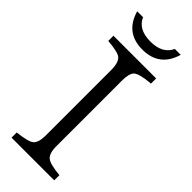

<svg xmlns="http://www.w3.org/2000/svg" viewBox="-283 -913 947 947"><g transform="rotate(45 190.0 -439.5)"><path d="M301.3 -878.9H342.3Q308.6 -763.2 189.9 -763.2Q71.8 -763.2 38.6 -878.9H79.6Q105.5 -819.3 190.4 -819.3Q273.9 -819.3 301.3 -878.9ZM41 -674.8V-710.9H338.9V-674.8Q262.7 -668.5 244.1 -650.4Q227.1 -633.3 227.1 -584V-127Q227.1 -75.7 249 -58.6Q269.5 -42.5 338.9 -36.1V0H41V-36.1Q114.7 -44.4 132.8 -60.1Q152.8 -77.1 152.8 -127V-584Q152.8 -644 124 -658.7Q102.1 -669.4 41 -674.8Z"/></g></svg>

Font: BIZ UDPMincho
Style: Regular
Weight: 400
Designer: TypeBank Co., Ltd.
Foundry: Morisawa Inc.
Version: Version 1.06